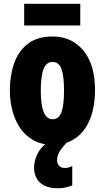

<svg xmlns="http://www.w3.org/2000/svg" viewBox="-20 -756 556 1016"><path d="M482.9 -277.8Q482.9 -224.6 471.4 -173.6Q460 -122.6 433.6 -81.1Q407.2 -39.6 364 -14.9Q320.8 9.8 256.8 9.8Q198.2 9.8 155.8 -14.4Q113.3 -38.6 85.9 -79.3Q58.6 -120.1 45.4 -171.6Q32.2 -223.1 32.2 -277.8Q32.2 -357.4 55.2 -422.1Q78.1 -486.8 128.2 -524.9Q178.2 -563 258.8 -563Q359.4 -563 421.1 -488.8Q482.9 -414.6 482.9 -277.8ZM195.8 -275.9Q195.8 -125 257.8 -125Q292 -125 305.4 -163.1Q318.8 -201.2 318.8 -277.8Q318.8 -353.5 305.4 -390.9Q292 -428.2 257.8 -428.2Q225.6 -428.2 210.7 -391.1Q195.8 -354 195.8 -275.9ZM404.8 -735.8V-621.1H107.9V-735.8ZM282.2 92.8Q282.2 109.4 293 121.1Q303.7 132.8 323.2 132.8Q336.9 132.8 345.7 129.6Q354.5 126.5 362.3 122.1V225.1Q350.1 230 331.1 235.1Q312 240.2 287.1 240.2Q223.6 240.2 191.9 210.4Q160.2 180.7 160.2 128.9Q160.2 95.2 179.2 56.9Q198.2 18.6 249 -17.1L332 0Q301.3 32.7 291.7 52.2Q282.2 71.8 282.2 92.8Z"/></svg>

Font: Open Sans Condensed ExtraBold
Style: Regular
Weight: 800
Width: 3
Designer: Monotype Design Team
Foundry: Monotype Imaging Inc.
Version: Version 3.000; ttfautohint (v1.8.4)